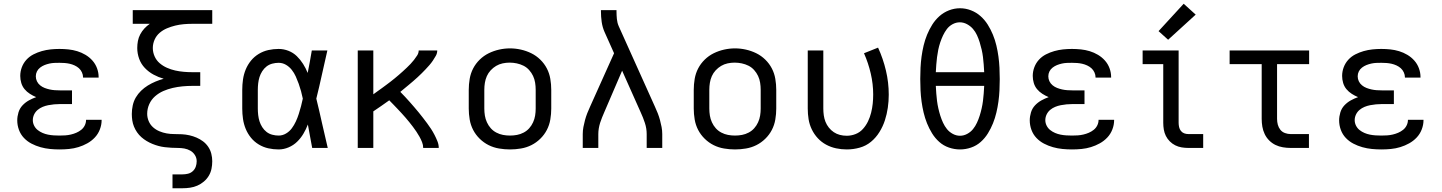

<svg xmlns="http://www.w3.org/2000/svg" viewBox="-20 -789 7690 1024"><path d="M297 8Q272 8 246.5 5.5Q221 3 196 -4Q171 -11 148 -23Q125 -35 107.5 -53.5Q90 -72 81 -96.5Q72 -121 72 -147Q72 -168 78.5 -189.5Q85 -211 100 -227Q115 -243 134 -253.5Q153 -264 173 -271Q156 -278 139.5 -288.5Q123 -299 111 -313.5Q99 -328 93.5 -346.5Q88 -365 88 -384Q88 -408 96.5 -430.5Q105 -453 121 -470.5Q137 -488 158.5 -499Q180 -510 203 -516.5Q226 -523 249.5 -525.5Q273 -528 297 -528Q321 -528 345 -525.5Q369 -523 392 -516Q415 -509 436 -496.5Q457 -484 473 -466Q489 -448 497.5 -425Q506 -402 506 -378Q506 -377 506 -376.5Q506 -376 506 -375H423Q423 -375 423 -375.5Q423 -376 423 -376Q423 -390 417 -403Q411 -416 401 -425Q391 -434 378 -440Q365 -446 351.5 -449Q338 -452 324.5 -453Q311 -454 297 -454Q284 -454 270.5 -453.5Q257 -453 243.5 -450Q230 -447 217.5 -442Q205 -437 194 -428.5Q183 -420 177 -408Q171 -396 171 -382Q171 -368 177 -355.5Q183 -343 194 -334Q205 -325 218 -320Q231 -315 244.5 -312Q258 -309 272 -308Q286 -307 300 -307H364V-234H300Q284 -234 268.5 -232.5Q253 -231 237.5 -228Q222 -225 207.5 -219Q193 -213 181 -203Q169 -193 162 -178.5Q155 -164 155 -148Q155 -148 155 -148Q155 -148 155 -148Q155 -133 162 -119Q169 -105 181 -95.5Q193 -86 207 -80Q221 -74 236 -71Q251 -68 266.5 -67Q282 -66 297 -66Q313 -66 328 -67Q343 -68 358 -71.5Q373 -75 387 -81Q401 -87 413 -96.5Q425 -106 432 -120Q439 -134 439 -150Q439 -150 439 -150Q439 -150 439 -150H522Q522 -149 522 -149Q522 -149 522 -148Q522 -123 512.5 -98.5Q503 -74 485.5 -55.5Q468 -37 445.5 -24.5Q423 -12 398.5 -4.5Q374 3 348.5 5.5Q323 8 297 8Z M900 215V141H953Q968 141 982.5 137.5Q997 134 1008 124Q1019 114 1024 100Q1029 86 1029 71Q1029 53 1019.5 38Q1010 23 995 14.5Q980 6 963 3Q946 0 928.5 0Q911 0 894 -1Q877 -2 859.5 -4Q842 -6 825.5 -10.5Q809 -15 793 -21.5Q777 -28 762 -37Q747 -46 734 -57.5Q721 -69 711 -83.5Q701 -98 694.5 -114Q688 -130 685.5 -147Q683 -164 683 -181Q683 -204 688 -227Q693 -250 704.5 -269.5Q716 -289 732.5 -305Q749 -321 768.5 -333Q788 -345 809.5 -354Q831 -363 853 -369Q825 -377 799 -391Q773 -405 752.5 -426.5Q732 -448 722 -476Q712 -504 712 -533Q712 -552 715.5 -570.5Q719 -589 728 -606Q737 -623 750 -637Q763 -651 779 -662H688V-735H1112V-662H1006Q983 -662 960 -660Q937 -658 914.5 -652.5Q892 -647 870.5 -638Q849 -629 831.5 -614Q814 -599 804.5 -577.5Q795 -556 795 -533Q795 -510 804.5 -488.5Q814 -467 831.5 -452Q849 -437 870.5 -427.5Q892 -418 914.5 -413Q937 -408 960 -406Q983 -404 1006 -404H1048V-331H1006Q980 -331 953.5 -328.5Q927 -326 901 -320Q875 -314 851 -303.5Q827 -293 807 -275.5Q787 -258 776 -233.5Q765 -209 765 -182Q765 -182 765 -182Q765 -182 765 -182Q765 -162 773 -143Q781 -124 796 -110.5Q811 -97 830 -89Q849 -81 869 -77.5Q889 -74 909.5 -74Q930 -74 950 -73Q970 -72 990 -67.5Q1010 -63 1028.5 -55Q1047 -47 1063 -35Q1079 -23 1090.5 -6Q1102 11 1107 31Q1112 51 1112 71Q1112 91 1108 111Q1104 131 1093.5 148.5Q1083 166 1067 179.5Q1051 193 1032.5 201Q1014 209 994 212Q974 215 953 215Z M1466 8Q1438 8 1411 2Q1384 -4 1360 -18.5Q1336 -33 1318.5 -54.5Q1301 -76 1290.5 -101.5Q1280 -127 1276 -154.5Q1272 -182 1272 -210V-310Q1272 -338 1276 -365.5Q1280 -393 1290.5 -418.5Q1301 -444 1318.5 -465.5Q1336 -487 1360 -501.5Q1384 -516 1411 -522Q1438 -528 1466 -528Q1493 -528 1518.5 -518Q1544 -508 1563 -489.5Q1582 -471 1596.5 -448Q1611 -425 1621 -400Q1627 -430 1632.5 -460Q1638 -490 1643 -520H1726Q1711 -456 1697 -391.5Q1683 -327 1667 -263Q1683 -198 1697.5 -132Q1712 -66 1728 0H1645Q1639 -31 1633.5 -62Q1628 -93 1622 -125Q1612 -99 1598 -75.5Q1584 -52 1564.5 -33Q1545 -14 1519 -3Q1493 8 1466 8ZM1466 -66Q1487 -66 1505.5 -77Q1524 -88 1536.5 -105Q1549 -122 1558 -141.5Q1567 -161 1573.5 -181.5Q1580 -202 1585.5 -222.5Q1591 -243 1595 -263Q1591 -283 1585.5 -303Q1580 -323 1573 -342.5Q1566 -362 1557.5 -381Q1549 -400 1536 -416.5Q1523 -433 1505 -443.5Q1487 -454 1466 -454Q1449 -454 1432 -449.5Q1415 -445 1401.5 -434.5Q1388 -424 1378.5 -409Q1369 -394 1364 -378Q1359 -362 1357 -344.5Q1355 -327 1355 -310V-210Q1355 -193 1357 -175.5Q1359 -158 1364 -142Q1369 -126 1378.5 -111Q1388 -96 1401.5 -85.5Q1415 -75 1432 -70.5Q1449 -66 1466 -66Z M1888 0V-520H1971V-286Q1983 -295 1994.5 -303Q2006 -311 2017.5 -319.5Q2029 -328 2040.5 -336.5Q2052 -345 2063 -353.5Q2074 -362 2085 -371Q2096 -380 2107 -389.5Q2118 -399 2128.5 -408.5Q2139 -418 2149.5 -428Q2160 -438 2169.5 -448Q2179 -458 2188 -469.5Q2197 -481 2205 -493.5Q2213 -506 2213 -520H2312Q2312 -505 2304.5 -491.5Q2297 -478 2288.5 -465.5Q2280 -453 2270 -441.5Q2260 -430 2250 -419.5Q2240 -409 2229 -398Q2218 -387 2207 -377Q2196 -367 2184.5 -357Q2173 -347 2161.5 -337.5Q2150 -328 2138.5 -318.5Q2127 -309 2115 -299Q2128 -286 2140.5 -272.5Q2153 -259 2165 -245.5Q2177 -232 2189 -218Q2201 -204 2213 -189.5Q2225 -175 2236 -160.5Q2247 -146 2258 -131.5Q2269 -117 2279 -101.5Q2289 -86 2297.5 -69.5Q2306 -53 2313 -35.5Q2320 -18 2320 0H2237Q2237 -16 2231 -31Q2225 -46 2217.5 -59.5Q2210 -73 2201 -86.5Q2192 -100 2182.5 -112.5Q2173 -125 2163 -137.5Q2153 -150 2142.5 -162Q2132 -174 2121.5 -185.5Q2111 -197 2100 -208.5Q2089 -220 2078 -231.5Q2067 -243 2056 -254Q2035 -239 2013.5 -224Q1992 -209 1971 -195V0Z M2700 8Q2671 8 2641.5 3Q2612 -2 2586 -15Q2560 -28 2538.5 -49Q2517 -70 2503.5 -96Q2490 -122 2485 -151.5Q2480 -181 2480 -210V-310Q2480 -339 2485 -368.5Q2490 -398 2503.5 -424Q2517 -450 2538.5 -471Q2560 -492 2586.5 -505Q2613 -518 2642 -524.5Q2671 -531 2700 -531Q2729 -531 2758 -524.5Q2787 -518 2813.5 -505Q2840 -492 2861.5 -471Q2883 -450 2896.5 -424Q2910 -398 2915 -368.5Q2920 -339 2920 -310V-210Q2920 -181 2915 -151.5Q2910 -122 2896.5 -96Q2883 -70 2861.5 -49Q2840 -28 2814 -15Q2788 -2 2758.5 3Q2729 8 2700 8ZM2700 -66Q2719 -66 2737.5 -69.5Q2756 -73 2773 -82Q2790 -91 2802.5 -105Q2815 -119 2823 -136.5Q2831 -154 2834 -172.5Q2837 -191 2837 -210V-310Q2837 -329 2834 -348Q2831 -367 2823 -384Q2815 -401 2802 -415.5Q2789 -430 2772 -438.5Q2755 -447 2736 -451Q2717 -455 2698 -455Q2679 -455 2660.5 -451Q2642 -447 2626 -437.5Q2610 -428 2597 -414Q2584 -400 2576.5 -383Q2569 -366 2566 -347.5Q2563 -329 2563 -310V-210Q2563 -191 2566 -172.5Q2569 -154 2577 -136.5Q2585 -119 2597.5 -105Q2610 -91 2627 -82Q2644 -73 2662.5 -69.5Q2681 -66 2700 -66Z M3088 0V-74Q3088 -93 3091.5 -111.5Q3095 -130 3100 -148.5Q3105 -167 3112 -185Q3119 -203 3127 -220L3255 -505L3204 -619Q3193 -644 3189 -672Q3185 -700 3185 -728V-735H3268V-728Q3268 -708 3270 -687.5Q3272 -667 3280 -649L3473 -220Q3481 -203 3488 -185Q3495 -167 3500 -148.5Q3505 -130 3508.5 -111.5Q3512 -93 3512 -74V0H3429V-74Q3429 -104 3419.5 -133Q3410 -162 3397 -190L3298 -412L3203 -191Q3197 -177 3191 -162.5Q3185 -148 3180.5 -133.5Q3176 -119 3173.5 -104Q3171 -89 3171 -74V0Z M3900 8Q3871 8 3841.5 3Q3812 -2 3786 -15Q3760 -28 3738.5 -49Q3717 -70 3703.5 -96Q3690 -122 3685 -151.5Q3680 -181 3680 -210V-310Q3680 -339 3685 -368.5Q3690 -398 3703.5 -424Q3717 -450 3738.5 -471Q3760 -492 3786.5 -505Q3813 -518 3842 -524.5Q3871 -531 3900 -531Q3929 -531 3958 -524.5Q3987 -518 4013.5 -505Q4040 -492 4061.5 -471Q4083 -450 4096.5 -424Q4110 -398 4115 -368.5Q4120 -339 4120 -310V-210Q4120 -181 4115 -151.5Q4110 -122 4096.5 -96Q4083 -70 4061.5 -49Q4040 -28 4014 -15Q3988 -2 3958.5 3Q3929 8 3900 8ZM3900 -66Q3919 -66 3937.5 -69.5Q3956 -73 3973 -82Q3990 -91 4002.5 -105Q4015 -119 4023 -136.5Q4031 -154 4034 -172.5Q4037 -191 4037 -210V-310Q4037 -329 4034 -348Q4031 -367 4023 -384Q4015 -401 4002 -415.5Q3989 -430 3972 -438.5Q3955 -447 3936 -451Q3917 -455 3898 -455Q3879 -455 3860.5 -451Q3842 -447 3826 -437.5Q3810 -428 3797 -414Q3784 -400 3776.5 -383Q3769 -366 3766 -347.5Q3763 -329 3763 -310V-210Q3763 -191 3766 -172.5Q3769 -154 3777 -136.5Q3785 -119 3797.5 -105Q3810 -91 3827 -82Q3844 -73 3862.5 -69.5Q3881 -66 3900 -66Z M4496 8Q4467 8 4439 2Q4411 -4 4386 -17.5Q4361 -31 4341.5 -52Q4322 -73 4309.5 -99Q4297 -125 4292.5 -153Q4288 -181 4288 -210V-520H4371V-210Q4371 -192 4373.5 -174Q4376 -156 4382.5 -139.5Q4389 -123 4400.5 -108.5Q4412 -94 4427 -84Q4442 -74 4459.5 -69.5Q4477 -65 4496 -65Q4520 -65 4543 -74Q4566 -83 4582.5 -101.5Q4599 -120 4609.5 -142Q4620 -164 4626 -188Q4632 -212 4634.5 -236Q4637 -260 4637 -285Q4637 -341 4624 -397Q4611 -453 4588 -505L4663 -535Q4690 -476 4705 -412.5Q4720 -349 4720 -284Q4720 -249 4715 -214.5Q4710 -180 4699.5 -147.5Q4689 -115 4670.5 -85Q4652 -55 4625.5 -33Q4599 -11 4565 -1.5Q4531 8 4496 8Z M5100 8Q5070 8 5041 -2Q5012 -12 4989.5 -32Q4967 -52 4951 -78Q4935 -104 4924 -131.5Q4913 -159 4906 -188.5Q4899 -218 4895 -247.5Q4891 -277 4889.5 -307Q4888 -337 4888 -368Q4888 -398 4889.5 -428Q4891 -458 4895 -487.5Q4899 -517 4906 -546.5Q4913 -576 4924.5 -604Q4936 -632 4952 -657.5Q4968 -683 4990.5 -703Q5013 -723 5041.5 -734Q5070 -745 5100 -745Q5130 -745 5158.5 -734Q5187 -723 5209.5 -703Q5232 -683 5248 -657.5Q5264 -632 5275.5 -604Q5287 -576 5294 -546.5Q5301 -517 5305 -487.5Q5309 -458 5310.5 -428Q5312 -398 5312 -367Q5312 -337 5310.5 -307Q5309 -277 5305 -247.5Q5301 -218 5294 -188.5Q5287 -159 5276 -131.5Q5265 -104 5249 -78Q5233 -52 5210.5 -32Q5188 -12 5159 -2Q5130 8 5100 8ZM4971 -404H5229Q5228 -424 5226.5 -444.5Q5225 -465 5222.5 -485Q5220 -505 5215.5 -524.5Q5211 -544 5205 -563.5Q5199 -583 5190.5 -601.5Q5182 -620 5169 -635Q5156 -650 5137.5 -660Q5119 -670 5099 -670Q5079 -670 5060.5 -660Q5042 -650 5030 -634Q5018 -618 5009.5 -600Q5001 -582 4994.5 -562.5Q4988 -543 4984 -523.5Q4980 -504 4977.5 -484Q4975 -464 4973.5 -444Q4972 -424 4971 -404ZM5100 -65Q5120 -65 5138.5 -75Q5157 -85 5169.5 -100.5Q5182 -116 5190.5 -134.5Q5199 -153 5205 -172Q5211 -191 5215.5 -211Q5220 -231 5222.5 -250.5Q5225 -270 5226.5 -290.5Q5228 -311 5229 -331H4971Q4972 -311 4973.5 -290.5Q4975 -270 4977.5 -250.5Q4980 -231 4984.5 -211Q4989 -191 4995 -172Q5001 -153 5009.5 -134.5Q5018 -116 5030.5 -100.5Q5043 -85 5061.5 -75Q5080 -65 5100 -65Z M5697 8Q5672 8 5646.5 5.5Q5621 3 5596 -4Q5571 -11 5548 -23Q5525 -35 5507.5 -53.5Q5490 -72 5481 -96.5Q5472 -121 5472 -147Q5472 -168 5478.5 -189.5Q5485 -211 5500 -227Q5515 -243 5534 -253.5Q5553 -264 5573 -271Q5556 -278 5539.5 -288.5Q5523 -299 5511 -313.5Q5499 -328 5493.5 -346.5Q5488 -365 5488 -384Q5488 -408 5496.5 -430.5Q5505 -453 5521 -470.5Q5537 -488 5558.5 -499Q5580 -510 5603 -516.5Q5626 -523 5649.5 -525.5Q5673 -528 5697 -528Q5721 -528 5745 -525.5Q5769 -523 5792 -516Q5815 -509 5836 -496.5Q5857 -484 5873 -466Q5889 -448 5897.5 -425Q5906 -402 5906 -378Q5906 -377 5906 -376.5Q5906 -376 5906 -375H5823Q5823 -375 5823 -375.5Q5823 -376 5823 -376Q5823 -390 5817 -403Q5811 -416 5801 -425Q5791 -434 5778 -440Q5765 -446 5751.5 -449Q5738 -452 5724.5 -453Q5711 -454 5697 -454Q5684 -454 5670.5 -453.5Q5657 -453 5643.5 -450Q5630 -447 5617.5 -442Q5605 -437 5594 -428.5Q5583 -420 5577 -408Q5571 -396 5571 -382Q5571 -368 5577 -355.5Q5583 -343 5594 -334Q5605 -325 5618 -320Q5631 -315 5644.5 -312Q5658 -309 5672 -308Q5686 -307 5700 -307H5764V-234H5700Q5684 -234 5668.5 -232.5Q5653 -231 5637.5 -228Q5622 -225 5607.5 -219Q5593 -213 5581 -203Q5569 -193 5562 -178.5Q5555 -164 5555 -148Q5555 -148 5555 -148Q5555 -148 5555 -148Q5555 -133 5562 -119Q5569 -105 5581 -95.5Q5593 -86 5607 -80Q5621 -74 5636 -71Q5651 -68 5666.5 -67Q5682 -66 5697 -66Q5713 -66 5728 -67Q5743 -68 5758 -71.5Q5773 -75 5787 -81Q5801 -87 5813 -96.5Q5825 -106 5832 -120Q5839 -134 5839 -150Q5839 -150 5839 -150Q5839 -150 5839 -150H5922Q5922 -149 5922 -149Q5922 -149 5922 -148Q5922 -123 5912.5 -98.5Q5903 -74 5885.5 -55.5Q5868 -37 5845.5 -24.5Q5823 -12 5798.5 -4.5Q5774 3 5748.5 5.5Q5723 8 5697 8Z M6318 0Q6300 0 6282 -3Q6264 -6 6248 -14Q6232 -22 6219 -35Q6206 -48 6198 -64Q6190 -80 6187 -98Q6184 -116 6184 -134V-447H6074V-520H6266V-134Q6266 -123 6268.5 -111.5Q6271 -100 6278 -91Q6285 -82 6295.5 -78Q6306 -74 6318 -74H6397V0ZM6210 -577 6159 -623 6293 -769 6357 -711Z M6863 0Q6843 0 6822 -3.5Q6801 -7 6782.5 -16Q6764 -25 6749 -40Q6734 -55 6725 -74Q6716 -93 6712.5 -113.5Q6709 -134 6709 -155V-447H6538V-520H6962V-447H6791V-155Q6791 -139 6795 -124Q6799 -109 6808.5 -97Q6818 -85 6833 -79.5Q6848 -74 6863 -74H6961V0Z M7347 8Q7322 8 7296.5 5.5Q7271 3 7246 -4Q7221 -11 7198 -23Q7175 -35 7157.5 -53.5Q7140 -72 7131 -96.5Q7122 -121 7122 -147Q7122 -168 7128.5 -189.5Q7135 -211 7150 -227Q7165 -243 7184 -253.5Q7203 -264 7223 -271Q7206 -278 7189.5 -288.5Q7173 -299 7161 -313.5Q7149 -328 7143.5 -346.5Q7138 -365 7138 -384Q7138 -408 7146.5 -430.5Q7155 -453 7171 -470.5Q7187 -488 7208.5 -499Q7230 -510 7253 -516.5Q7276 -523 7299.5 -525.5Q7323 -528 7347 -528Q7371 -528 7395 -525.5Q7419 -523 7442 -516Q7465 -509 7486 -496.5Q7507 -484 7523 -466Q7539 -448 7547.5 -425Q7556 -402 7556 -378Q7556 -377 7556 -376.5Q7556 -376 7556 -375H7473Q7473 -375 7473 -375.5Q7473 -376 7473 -376Q7473 -390 7467 -403Q7461 -416 7451 -425Q7441 -434 7428 -440Q7415 -446 7401.5 -449Q7388 -452 7374.5 -453Q7361 -454 7347 -454Q7334 -454 7320.5 -453.5Q7307 -453 7293.5 -450Q7280 -447 7267.5 -442Q7255 -437 7244 -428.5Q7233 -420 7227 -408Q7221 -396 7221 -382Q7221 -368 7227 -355.5Q7233 -343 7244 -334Q7255 -325 7268 -320Q7281 -315 7294.5 -312Q7308 -309 7322 -308Q7336 -307 7350 -307H7414V-234H7350Q7334 -234 7318.5 -232.5Q7303 -231 7287.5 -228Q7272 -225 7257.5 -219Q7243 -213 7231 -203Q7219 -193 7212 -178.5Q7205 -164 7205 -148Q7205 -148 7205 -148Q7205 -148 7205 -148Q7205 -133 7212 -119Q7219 -105 7231 -95.5Q7243 -86 7257 -80Q7271 -74 7286 -71Q7301 -68 7316.5 -67Q7332 -66 7347 -66Q7363 -66 7378 -67Q7393 -68 7408 -71.5Q7423 -75 7437 -81Q7451 -87 7463 -96.5Q7475 -106 7482 -120Q7489 -134 7489 -150Q7489 -150 7489 -150Q7489 -150 7489 -150H7572Q7572 -149 7572 -149Q7572 -149 7572 -148Q7572 -123 7562.5 -98.5Q7553 -74 7535.5 -55.5Q7518 -37 7495.5 -24.5Q7473 -12 7448.5 -4.5Q7424 3 7398.5 5.5Q7373 8 7347 8Z"/></svg>

Font: Zed Sans Extended
Style: Regular
Weight: 400
Width: 7
Designer: Belleve Invis
Foundry: Belleve Invis
Version: Version 1.0.0; ttfautohint (v1.8.4)